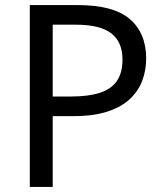

<svg xmlns="http://www.w3.org/2000/svg" viewBox="-20 -734 645 754"><path d="M286 -714Q426 -714 490 -659Q554 -604 554 -504Q554 -460 539.5 -419.5Q525 -379 492 -347Q459 -315 404 -296.5Q349 -278 269 -278H187V0H97V-714ZM278 -637H187V-355H259Q327 -355 372 -369.5Q417 -384 439 -416Q461 -448 461 -500Q461 -569 417 -603Q373 -637 278 -637Z"/></svg>

Font: loriya85
Style: Book
Weight: 400
Designer: Jelle Bosma - Monotype Design Team
Foundry: Monotype Imaging Inc.
Version: Version 2.003